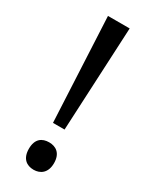

<svg xmlns="http://www.w3.org/2000/svg" viewBox="-191 -760 652 820"><g transform="rotate(30 134.5 -350.0)"><path d="M163 -201 188 -714H81L106 -201ZM72 -54C72 -6 99 14 134 14C167 14 196 -6 196 -54C196 -103 167 -121 134 -121C99 -121 72 -103 72 -54Z"/></g></svg>

Font: Noto Sans Arabic UI
Style: Regular
Weight: 400
Designer: Monotype Design Team, Nadine Chahine and Nizar Qandah
Foundry: Monotype Imaging Inc.
Version: Version 2.010